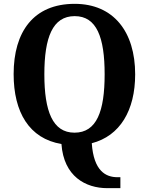

<svg xmlns="http://www.w3.org/2000/svg" viewBox="-20 -745 776 1000"><path d="M539 235H607V178H592C531 178 468 146 458 1C605 -37 684 -170 684 -358C684 -580 571 -725 369 -725C155 -725 51 -580 51 -359C51 -161 132 -23 300 5C312 174 426 235 539 235ZM368 -54C254 -54 211 -166 211 -358C211 -550 254 -661 369 -661C484 -661 525 -550 525 -358C525 -166 484 -54 368 -54Z"/></svg>

Font: Noto Serif SemiCondensed
Style: Bold
Weight: 700
Width: 4
Designer: Monotype Design Team
Foundry: Monotype Imaging Inc.
Version: Version 2.015